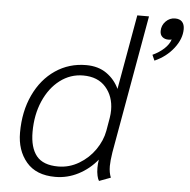

<svg xmlns="http://www.w3.org/2000/svg" viewBox="-53 -787 839 850"><g transform="rotate(5 366.5 -362.0)"><path d="M605 -566Q635 -580 656 -599.5Q677 -619 684 -641Q679 -639 669 -639Q653 -639 642.5 -648Q632 -657 632 -674Q632 -699 649.5 -717Q667 -735 691 -735Q712 -735 722.5 -723.5Q733 -712 733 -691Q733 -648 700.5 -606Q668 -564 616 -541ZM406 -46Q406 -64 409 -83Q374 -40 325.5 -15Q277 10 223 10Q138 10 94.5 -41.5Q51 -93 51 -172Q51 -266 85.5 -339.5Q120 -413 180.5 -454Q241 -495 317 -495Q371 -495 408 -469Q445 -443 464 -402L523 -734H575L466 -120Q460 -81 460 -59Q460 -30 469 -8L418 11Q413 4 409.5 -11.5Q406 -27 406 -46ZM431 -213 441 -271Q444 -289 444 -306Q444 -367 408.5 -407.5Q373 -448 308 -448Q251 -448 205 -413Q159 -378 132.5 -317Q106 -256 106 -180Q106 -110 135.5 -73.5Q165 -37 232 -37Q281 -37 324 -62.5Q367 -88 395 -128.5Q423 -169 431 -213Z"/></g></svg>

Font: Niramit ExtraLight
Style: Italic
Weight: 200
Italic angle: -10°
Designer: Katatrad Aksorn Co.,Ltd.
Foundry: Cadson Demak Co.,Ltd.
Version: Version 1.000; ttfautohint (v1.6)